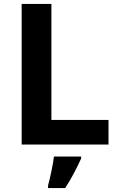

<svg xmlns="http://www.w3.org/2000/svg" viewBox="-20 -734 605 975"><path d="M90 0V-714H241V-125H531V0ZM392 71Q377 104 357 142.5Q337 181 311 221H224V208Q232 179 241 136Q250 93 254 61H392Z"/></svg>

Font: RS Noto Sans
Style: Bold
Weight: 700
Designer: Monotype Design Team
Foundry: Monotype Imaging Inc.
Version: Version 3.10